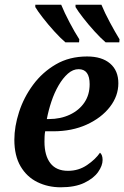

<svg xmlns="http://www.w3.org/2000/svg" viewBox="-20 -786 528 816"><path d="M238 10Q184 10 139 -12Q94 -34 67.5 -79Q41 -124 41 -192Q41 -248 61 -310Q81 -372 120.5 -425.5Q160 -479 217.5 -512.5Q275 -546 350 -546Q413 -546 448 -516Q483 -486 483 -432Q483 -378 447 -331.5Q411 -285 348.5 -256.5Q286 -228 206 -228H172Q170 -218 169.5 -206Q169 -194 169 -184Q169 -125 194 -92.5Q219 -60 269 -60Q314 -60 350 -84.5Q386 -109 405 -137Q416 -128 416 -106Q416 -82 397 -55Q378 -28 338.5 -9Q299 10 238 10ZM188 -280Q237 -280 276.5 -298.5Q316 -317 338.5 -350Q361 -383 361 -428Q361 -492 314 -492Q290 -492 268.5 -473Q247 -454 229 -423Q211 -392 198.5 -354.5Q186 -317 179 -280ZM429 -606Q408 -624 382 -652.5Q356 -681 333.5 -710Q311 -739 301 -756V-766H411Q425 -732 447 -691Q469 -650 488 -619L487 -606ZM258 -606Q237 -624 211 -652.5Q185 -681 162.5 -710Q140 -739 130 -756V-766H240Q254 -732 275.5 -691Q297 -650 317 -619L316 -606Z"/></svg>

Font: Noto Serif SemiCondensed SemiBold
Style: Italic
Weight: 600
Width: 4
Italic angle: -12°
Designer: Monotype Design Team
Foundry: Monotype Imaging Inc.
Version: Version 2.014; ttfautohint (v1.8.4.7-5d5b)